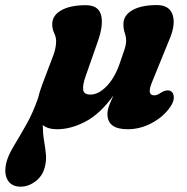

<svg xmlns="http://www.w3.org/2000/svg" viewBox="-105 -486 719 739"><path d="M100 -272.5Q111 -301.5 111 -328Q111 -343 103.5 -358.5Q96 -374 96 -393Q96 -426.5 130.5 -446.2Q165 -466 225.5 -466Q273.5 -466 283.8 -428.8Q294 -391.5 272.5 -329.5L224 -191Q212.5 -157.5 215.2 -139.8Q218 -122 243.5 -122Q273.5 -122 304.5 -153.2Q335.5 -184.5 355 -239.5Q368.5 -278 374.5 -296.5Q380.5 -315 380.5 -328.5Q380.5 -344 375.2 -359.2Q370 -374.5 370 -393.5Q370 -427 404.5 -446.8Q439 -466.5 499 -466.5Q547 -466.5 559.5 -428.8Q572 -391 546 -331.5L484.5 -180.5Q469 -145 471.5 -132Q474 -119 489 -119Q495.5 -119 502.2 -122.2Q509 -125.5 519 -132Q540 -143 553.5 -134.5Q563 -128.5 564 -112.5Q565 -96.5 551 -75.5Q525 -37 479.8 -12.8Q434.5 11.5 386.5 11.5Q308.5 11.5 308.5 -47Q308.5 -62 315.2 -80Q322 -98 332 -119Q280.5 -47.5 224 -18Q167.5 11.5 115 11.5Q79 11.5 59.5 -5Q60 29.5 64.8 57Q69.5 84.5 71.8 109Q74 133.5 67 159Q58.5 191.5 31.5 212Q4.5 232.5 -25.5 232.5Q-61.5 232.5 -76.2 205.8Q-91 179 -79.5 136Q-72.5 110 -51 74.5Q-29.5 39 -3.8 -6.5Q22 -52 41.5 -108.5Q47 -132 57 -159Z"/></svg>

Font: Fraunces 72pt SuperSoft
Style: Bold Italic
Weight: 700
Italic angle: -16°
Version: Version 1.000;[0bf87f6ff]